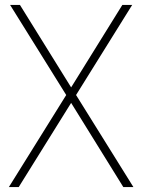

<svg xmlns="http://www.w3.org/2000/svg" viewBox="-20 -760 578 780"><path d="M16 0 249 -374 21 -740H61L269 -405L477 -740H517L289 -374L522 0H481L269 -342L56 0Z"/></svg>

Font: Encode Sans Condensed Thin
Style: Regular
Weight: 100
Width: 3
Designer: Multiple Designers
Foundry: Impallari Type
Version: Version 3.000; ttfautohint (v1.8.3) -l 8 -r 50 -G 200 -x 14 